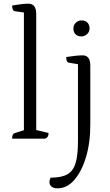

<svg xmlns="http://www.w3.org/2000/svg" viewBox="-20 -754 597 1044"><path d="M46 0Q46 -15 50 -22Q54 -29 62 -31L110 -46V-686L61 -693Q46 -696 46 -724Q77 -729 97 -731.5Q117 -734 134 -734Q177 -734 177 -678V-47L244 -31Q244 -18 240 -11.5Q236 -5 226 0ZM293 270Q271 270 260 260.5Q249 251 249 236Q249 222 256 212Q314 212 346 194Q378 176 391 133Q404 90 404 13V-405L355 -413Q340 -415 340 -444Q375 -449 394 -451Q413 -453 429 -453Q471 -453 471 -398V-83Q472 17 448.5 97Q425 177 385 223.5Q345 270 293 270ZM423 -556Q402 -556 390.5 -568Q379 -580 379 -599Q379 -618 392.5 -630.5Q406 -643 423 -643Q444 -643 455.5 -631Q467 -619 467 -599Q467 -581 453.5 -568.5Q440 -556 423 -556Z"/></svg>

Font: Petrona Light
Style: Regular
Weight: 300
Designer: Ringo R. Seeber
Foundry: Ringo R. Seeber
Version: Version 2.001; ttfautohint (v1.8.3)